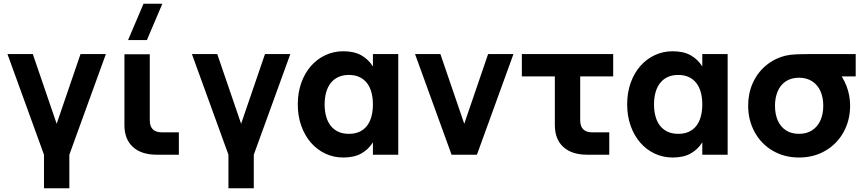

<svg xmlns="http://www.w3.org/2000/svg" viewBox="-20 -830 4640 1030"><path d="M216 180V0L20 -540H156L284 -166L412 -540H548L352 0V180Z M667 -615 750 -810H851L768 -615ZM939.5 0H821.5Q738.5 0 693 -41.5Q647.5 -83 647.5 -159V-539H783.5V-185Q783.5 -120 848.5 -120H939.5Z M1205.5 180V0L1009.5 -540H1145.5L1273.5 -166L1401.5 -540H1537.5L1341.5 0V180Z M2116.5 -540V0H1980.5V-66.5Q1956.5 -28 1918 -6.5Q1879.5 15 1821.5 15Q1770 15 1725.2 -6Q1680.5 -27 1647.8 -64.8Q1615 -102.5 1596.2 -155Q1577.5 -207.5 1577.5 -270Q1577.5 -333 1596.2 -385.5Q1615 -438 1647.8 -475.5Q1680.5 -513 1725.2 -534Q1770 -555 1821.5 -555Q1879.5 -555 1918 -533.5Q1956.5 -512 1980.5 -473.5V-540ZM1851.5 -428Q1819 -428 1794.5 -416.5Q1770 -405 1753.8 -384Q1737.5 -363 1729.5 -334Q1721.5 -305 1721.5 -270Q1721.5 -234 1729.8 -204.8Q1738 -175.5 1754.2 -155Q1770.5 -134.5 1795 -123.2Q1819.5 -112 1851.5 -112Q1885 -112 1909.2 -123.5Q1933.5 -135 1949.2 -155.8Q1965 -176.5 1972.8 -205.8Q1980.5 -235 1980.5 -270Q1980.5 -306.5 1972.2 -335.8Q1964 -365 1947.8 -385.5Q1931.5 -406 1907.5 -417Q1883.5 -428 1851.5 -428Z M2402.5 0 2206.5 -540H2342.5L2470.5 -166L2598.5 -540H2734.5L2538.5 0Z M2779.5 -540H3269.5V-420H3092.5V-185Q3092.5 -120 3157.5 -120H3248.5V0H3130.5Q3047.5 0 3002 -41.5Q2956.5 -83 2956.5 -159V-420H2779.5Z M3883.5 -540V0H3747.5V-66.5Q3723.5 -28 3685 -6.5Q3646.5 15 3588.5 15Q3537 15 3492.2 -6Q3447.5 -27 3414.8 -64.8Q3382 -102.5 3363.2 -155Q3344.5 -207.5 3344.5 -270Q3344.5 -333 3363.2 -385.5Q3382 -438 3414.8 -475.5Q3447.5 -513 3492.2 -534Q3537 -555 3588.5 -555Q3646.5 -555 3685 -533.5Q3723.5 -512 3747.5 -473.5V-540ZM3618.5 -428Q3586 -428 3561.5 -416.5Q3537 -405 3520.8 -384Q3504.5 -363 3496.5 -334Q3488.5 -305 3488.5 -270Q3488.5 -234 3496.8 -204.8Q3505 -175.5 3521.2 -155Q3537.5 -134.5 3562 -123.2Q3586.5 -112 3618.5 -112Q3652 -112 3676.2 -123.5Q3700.5 -135 3716.2 -155.8Q3732 -176.5 3739.8 -205.8Q3747.5 -235 3747.5 -270Q3747.5 -306.5 3739.2 -335.8Q3731 -365 3714.8 -385.5Q3698.5 -406 3674.5 -417Q3650.5 -428 3618.5 -428Z M4266.5 15Q4187 15 4124.8 -21.8Q4062.5 -58.5 4028 -122.2Q3993.5 -186 3993.5 -263Q3993.5 -328.5 4018 -383.8Q4042.5 -439 4087.5 -477.2Q4132.5 -515.5 4192.5 -531Q4217.5 -537 4250.2 -538.5Q4283 -540 4346.5 -540H4570.5V-420H4495.5Q4510 -396.5 4521 -369Q4540.5 -318.5 4540.5 -263Q4540.5 -185.5 4505.8 -122Q4471 -58.5 4408.5 -21.8Q4346 15 4266.5 15ZM4266.5 -112Q4308.5 -112 4337.8 -131.8Q4367 -151.5 4381.8 -185.5Q4396.5 -219.5 4396.5 -263Q4396.5 -306 4381.8 -340Q4367 -374 4337.5 -393.5Q4308 -413 4266.5 -413Q4223.5 -413 4194.5 -393Q4165.5 -373 4151.5 -339Q4137.5 -305 4137.5 -263Q4137.5 -218 4152.2 -184Q4167 -150 4196 -131Q4225 -112 4266.5 -112Z"/></svg>

Font: Vela Sans ExtBd
Style: Regular
Weight: 800
Designer: Principal design: Mikhail Sharanda - project Manrope.
Design modification: Ravid Balaliev
Foundry: Mikhail Sharanda
Version: Version 1.001